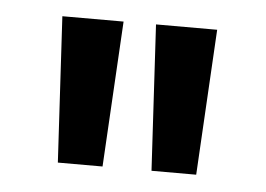

<svg xmlns="http://www.w3.org/2000/svg" viewBox="-31 -739 428 309"><g transform="rotate(5 183.0 -584.5)"><path d="M71.9 -467.2 58.6 -702.5H157.5L144.1 -467.2ZM223.2 -467.2 209.9 -702.5H308.7L295.4 -467.2Z"/></g></svg>

Font: Red Hat Display VF
Style: Regular
Weight: 300
Designer: Pentagram, MCKL
Foundry: Pentagram, MCKL
Version: Version 1.023